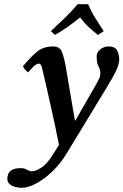

<svg xmlns="http://www.w3.org/2000/svg" viewBox="-20 -666 590 918"><path d="M295 -344 338 -90 340 -89 441 -265Q454 -288 457 -297.5Q460 -307 460 -317Q460 -329 455.5 -338Q451 -347 446.5 -360Q442 -373 442 -396Q442 -415 459 -429.5Q476 -444 499 -444Q529 -444 539.5 -425.5Q550 -407 550 -381Q550 -361 536.5 -331Q523 -301 488 -244L299 67Q269 117 230 154Q191 191 152.5 211.5Q114 232 83 232Q72 232 55.5 228.5Q39 225 27 215Q15 205 15 188Q15 179 19 167Q23 155 37 146.5Q51 138 80 138Q97 138 109 145.5Q121 153 135 153Q149 153 177 136Q205 119 236 68L262 27Q255 -11 244.5 -59.5Q234 -108 223 -157.5Q212 -207 202.5 -248.5Q193 -290 187 -315.5Q181 -341 181 -341Q176 -362 166 -362Q156 -362 140.5 -348Q125 -334 115 -320Q96 -332 90 -350Q128 -395 158 -419.5Q188 -444 234 -444Q267 -444 277.5 -414.5Q288 -385 295 -344ZM401 -646Q416 -611 436 -579Q456 -547 476 -517L448 -499Q423 -519 403 -537.5Q383 -556 363 -583Q329 -555 303 -537Q277 -519 243 -499L223 -517Q255 -547 289 -579.5Q323 -612 351 -646Z"/></svg>

Font: Libertinus Serif Semibold Italic
Style: Regular
Weight: 600
Italic angle: -11.5°
Designer: Philipp H. Poll, Khaled Hosny
Foundry: Caleb Maclennan
Version: Version 7.051;RELEASE